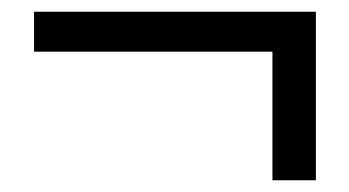

<svg xmlns="http://www.w3.org/2000/svg" viewBox="-20 -423 595 327"><path d="M444 -116H518V-403H38V-335H444Z"/></svg>

Font: Noto Sans Mono CJK HK
Style: Regular
Weight: 400
Designer: Ryoko NISHIZUKA 西塚涼子 (kana, bopomofo & ideographs); Paul D. Hunt (Latin, Greek & Cyrillic); Sandoll Communications 산돌커뮤니
Foundry: Adobe
Version: Version 2.004;hotconv 1.0.118;makeotfexe 2.5.65603